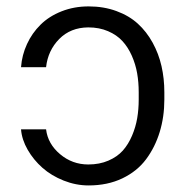

<svg xmlns="http://www.w3.org/2000/svg" viewBox="-20 -558 568 588"><path d="M44.4 -161.9H121.1Q126.4 -117.5 163.9 -85.9Q201.3 -54.3 250.4 -54.3Q284.8 -54.3 312 -66.1Q339.1 -77.8 356.2 -96.9Q373.2 -116.1 384.4 -142.6Q395.6 -169 400.2 -196.2Q404.8 -223.4 404.8 -253.2V-275.6Q404.8 -306.1 400 -333.6Q395.2 -361.2 383.7 -387.3Q372.2 -413.4 354.9 -432.2Q337.7 -451 310.9 -462.5Q284.1 -474.1 250.4 -474.1Q196 -473.7 161.4 -438.6Q126.8 -403.4 121.1 -352.3H44.4Q47.2 -389.6 62.7 -423.1Q78.1 -456.7 104.2 -482.4Q130.3 -508.2 168.5 -523.3Q206.7 -538.4 251.4 -538.4Q297.9 -538.4 336.6 -524.1Q375.4 -509.9 402.2 -485.4Q429 -460.9 447.4 -427.4Q465.9 -393.8 474.6 -355.6Q483.3 -317.5 483.3 -275.6V-253.2Q483.3 -200.3 469.1 -153.8Q454.9 -107.2 427.4 -70.3Q399.9 -33.4 354.6 -11.7Q309.3 9.9 251.4 9.9Q212.4 9.9 174.9 -5Q137.4 -19.9 110.1 -44Q82.7 -68.2 64.8 -99.3Q46.9 -130.3 44.4 -161.9Z"/></svg>

Font: Inter Light BETA
Style: Regular
Weight: 300
Designer: Rasmus Andersson
Foundry: rsms
Version: Version 3.011;git-f93a4a705